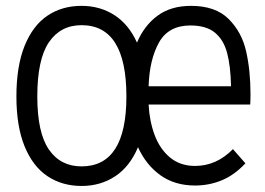

<svg xmlns="http://www.w3.org/2000/svg" viewBox="-20 -613 893 646"><path d="M821.8 -261.2H480Q482.9 -205.1 500.5 -158.2Q518.1 -111.3 552.2 -83Q586.4 -54.7 636.2 -54.7Q708.5 -54.7 763.7 -111.3L805.7 -63.5Q768.1 -23.4 725.6 -6.1Q683.1 11.2 636.2 11.2Q568.4 11.2 520 -23.2Q471.7 -57.6 444.3 -117.7Q417 -52.7 367.7 -20Q318.4 12.7 254.4 12.7Q189 12.7 139.6 -20.3Q90.3 -53.2 62.7 -120.8Q35.2 -188.5 35.2 -288.6Q35.2 -390.1 62.7 -458.5Q90.3 -526.9 139.4 -560.1Q188.5 -593.3 254.4 -593.3Q316.4 -593.3 364.7 -562.3Q413.1 -531.2 440.9 -469.7Q465.3 -527.3 510.3 -560.3Q555.2 -593.3 622.6 -593.3Q705.1 -593.3 749.3 -549.1Q793.5 -504.9 808.1 -440.4Q822.8 -376 822.8 -296.4Q822.8 -271.5 821.8 -261.2ZM405.3 -288.6Q405.3 -528.3 254.4 -528.3Q183.6 -528.3 144.5 -470.7Q105.5 -413.1 105.5 -288.6Q105.5 -166.5 144.5 -109.9Q183.6 -53.2 254.4 -53.2Q405.3 -53.2 405.3 -288.6ZM480 -322.8H757.3Q755.9 -391.1 744.1 -435.1Q732.4 -479 703.1 -503.2Q673.8 -527.3 620.6 -527.3Q546.9 -527.3 514.9 -470Q482.9 -412.6 480 -322.8Z"/></svg>

Font: Decalotype Light
Style: Regular
Weight: 300
Designer: Alfredo Marco Pradil
Foundry: Alfredo Marco Pradil
Version: Version 1.0